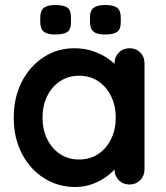

<svg xmlns="http://www.w3.org/2000/svg" viewBox="-20 -738 663 768"><path d="M498 -545Q524 -545 541 -528Q558 -511 558 -484V-61Q558 -35 541 -17.5Q524 0 498 0Q472 0 455 -17.5Q438 -35 438 -61V-110L460 -101Q460 -88 446 -69.5Q432 -51 408 -33Q384 -15 351.5 -2.5Q319 10 281 10Q212 10 156 -25.5Q100 -61 67.5 -123.5Q35 -186 35 -267Q35 -349 67.5 -411.5Q100 -474 155 -509.5Q210 -545 277 -545Q320 -545 356 -532Q392 -519 418.5 -499Q445 -479 459.5 -458.5Q474 -438 474 -424L438 -411V-484Q438 -510 455 -527.5Q472 -545 498 -545ZM296 -100Q340 -100 373 -122Q406 -144 424.5 -182Q443 -220 443 -267Q443 -315 424.5 -353Q406 -391 373 -413Q340 -435 296 -435Q253 -435 220 -413Q187 -391 168.5 -353Q150 -315 150 -267Q150 -220 168.5 -182Q187 -144 220 -122Q253 -100 296 -100ZM399 -600Q368 -600 354 -611.5Q340 -623 340 -650V-668Q340 -697 355.5 -707.5Q371 -718 401 -718Q434 -718 448.5 -707Q463 -696 463 -668V-650Q463 -620 448 -610Q433 -600 399 -600ZM200 -600Q169 -600 155 -611.5Q141 -623 141 -650V-668Q141 -696 156 -707Q171 -718 200 -718Q235 -718 249.5 -707.5Q264 -697 264 -668V-650Q264 -620 249 -610Q234 -600 200 -600Z"/></svg>

Font: Quicksand Light
Style: Bold
Weight: 700
Version: Version 3.004